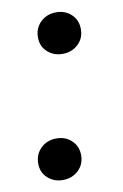

<svg xmlns="http://www.w3.org/2000/svg" viewBox="-69 -584 407 633"><g transform="rotate(-10 135.0 -268.0)"><path d="M19.5 -61Q19 -91.8 40 -112.3Q61 -132.8 91.8 -132.8Q121.6 -133.3 142.3 -114.5Q163.1 -95.7 163.6 -65.4Q164.1 -34.2 142.8 -14.2Q121.6 5.9 91.3 5.9Q62 6.3 40.8 -12.2Q19.5 -30.8 19.5 -61ZM90.8 -470.7Q90.3 -501.5 111.3 -522Q132.3 -542.5 163.1 -542.5Q192.9 -543 213.6 -524.2Q234.4 -505.4 234.9 -475.1Q235.4 -443.8 214.1 -423.8Q192.9 -403.8 162.6 -403.8Q133.3 -403.3 112.1 -421.9Q90.8 -440.4 90.8 -470.7Z"/></g></svg>

Font: Roboto SemiBold
Style: Italic
Weight: 600
Designer: Christian Robertson
Foundry: Google
Version: Version 3.009; 2024